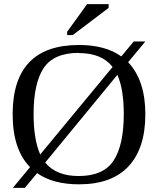

<svg xmlns="http://www.w3.org/2000/svg" viewBox="-20 -879 762 926"><path d="M681 -328Q681 -164 600 -77Q519 10 361 10Q236 10 159 -44L100 27H42L125 -73Q41 -158 41 -328Q41 -662 361 -662Q488 -662 565 -607L625 -679H681L598 -579Q681 -491 681 -328ZM361 -623 360 -624Q239 -624 190.5 -550.5Q142 -477 142 -329Q142 -206 174 -134L523 -556Q471 -623 361 -623ZM360 -30H359Q480 -30 528.5 -105.5Q577 -181 577 -329Q577 -449 546 -518L198 -95Q251 -30 360 -30ZM304 -710V-726L400 -859H504V-841L331 -710Z"/></svg>

Font: Libra Serif Modern
Style: Regular
Weight: 400
Designer: Stefan Peev, Context Ltd
Foundry: Stefan Peev, Context Ltd
Version: Version 1.000